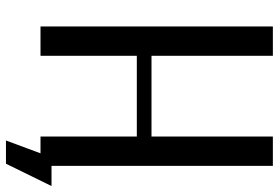

<svg xmlns="http://www.w3.org/2000/svg" viewBox="-162 -638 913 628"><g transform="rotate(90 294.0 -323.5)"><path d="M522 -36V-760H426V-363H162V-760H66V0H162V-315H426V0H481L439 113H515L588 -36Z"/></g></svg>

Font: LXGW Marker Gothic
Style: Regular
Weight: 400
Version: Version 1.001